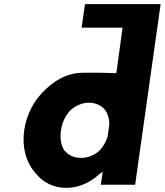

<svg xmlns="http://www.w3.org/2000/svg" viewBox="-20 -887 797 929"><path d="M322 -355H323C347 -377 379 -390 411 -390C443 -390 471 -377 490 -353C501 -337 509 -313 509 -286V-285L501 -228V-227C493 -200 479 -177 462 -159C439 -137 406 -123 373 -123C340 -123 313 -134 294 -157H293L291 -159C276 -183 269 -216 275 -256C280 -295 297 -328 320 -353ZM757 -866 756 -867H392L391 -866L375 -754L376 -753H573L543 -533H534H533C472 -536 406 -535 380 -535C316 -535 260 -508 211 -464L202 -456C147 -406 108 -335 97 -256C86 -177 105 -107 145 -57L152 -49C188 -5 237 22 302 22C362 22 417 -5 458 -42L477 -57L468 6L469 7H633L634 6Z"/></svg>

Font: Hussar Woodtype
Style: SeBdObl
Weight: 900
Foundry: Cannot Into Space Fonts
Version: Version 1.07